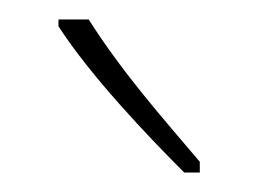

<svg xmlns="http://www.w3.org/2000/svg" viewBox="-20 -783 265 197"><path d="M71 -763H40V-756C73 -705 131 -644 169 -606H185V-617C146 -663 106 -708 71 -763Z"/></svg>

Font: Noto Sans Ethiopic ExtraCondensed Thin
Style: Regular
Weight: 100
Width: 2
Designer: Monotype Design Team
Foundry: Monotype Imaging Inc.
Version: Version 2.102